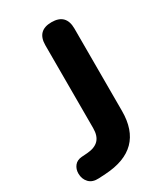

<svg xmlns="http://www.w3.org/2000/svg" viewBox="-196 -788 747 870"><g transform="rotate(-30 178.0 -353.0)"><path d="M56 7Q22 9 4 -10Q-14 -29 -14 -58Q-14 -81 -1 -97.5Q12 -114 37 -116L66 -118Q107 -121 127 -141.5Q147 -162 147 -203V-636Q147 -713 223 -713Q299 -713 299 -636V-205Q299 -7 91 5Z"/></g></svg>

Font: Chiron GoRound TC
Style: Bold
Weight: 700
Designer: Ryoko NISHIZUKA 西塚涼子 (kana, bopomofo & ideographs); Paul D. Hunt (Latin, Greek & Cyrillic); Sandoll Communications 산돌커뮤니
Foundry: Adobe
Version: Version 1.000;hotconv 1.1.1;makeotfexe 2.6.0